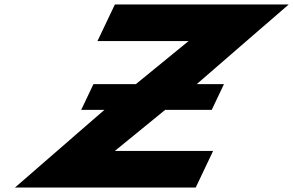

<svg xmlns="http://www.w3.org/2000/svg" viewBox="-20 -845 1321 865"><path d="M724.1 -350H933.9L989 -466H866.2L1280.9 -825H497.6L419.1 -660H829.6L592.2 -466H401L345.8 -350H450.3L47.3 0H861.7L940.1 -165H497.4Z"/></svg>

Font: Hussar
Style: BdSuprExtOblFive
Weight: 700
Foundry: Cannot Into Space Fonts
Version: Version 2.00